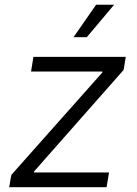

<svg xmlns="http://www.w3.org/2000/svg" viewBox="-20 -777 570 797"><path d="M18.1 0 26.9 -50.8 404.3 -475.6 405.3 -480H108.9L118.7 -541H502L493.2 -486.8L121.1 -64.9L120.6 -61H432.6L422.4 0ZM285.2 -622.6 378.9 -757.3H453.6L340.3 -622.6Z"/></svg>

Font: Inter 17pt Light
Style: Italic
Weight: 300
Italic angle: -9.3988°
Version: Version 4.001;git-66647c0bb